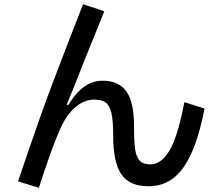

<svg xmlns="http://www.w3.org/2000/svg" viewBox="-20 -842 1040 904"><path d="M65 12Q102 -100 175 -307Q214 -418 301 -642L371 -822L471 -789L377 -556Q312 -391 294 -349L302 -348Q370 -462 463 -462Q539 -462 575 -411.5Q611 -361 611 -250Q611 -178 616 -141Q621 -104 637.5 -86Q654 -68 688 -68Q740 -68 779 -135Q818 -202 848 -361L943 -331Q907 -143 844 -54Q781 35 680 35Q590 35 551.5 -21Q513 -77 513 -203Q513 -272 505 -308Q497 -344 478.5 -358.5Q460 -373 424 -373Q377 -373 335 -337.5Q293 -302 263 -234Q244 -191 225.5 -140.5Q207 -90 195.5 -55Q184 -20 178 -4Q174 10 170 21Q166 32 163 42Z"/></svg>

Font: IBM Plex Sans JP Medm
Style: Regular
Weight: 500
Designer: Mike Abbink; Paul van der Laan; Pieter van Rosmalen; Wujin Sim; Yejin Wi; Jinhee Kim; Boomi Park; Yona Kim; Kichan Ma
Foundry: Sandoll Inc.
Version: Version 1.002